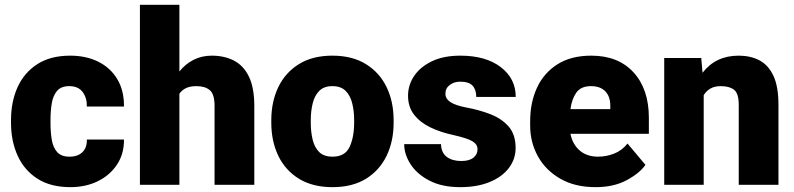

<svg xmlns="http://www.w3.org/2000/svg" viewBox="-20 -770 3309 800"><path d="M269.5 -117.2Q304.2 -117.2 323.5 -136Q342.8 -154.8 341.8 -188.5H496.6Q497.1 -128.9 467.5 -84.2Q438 -39.6 387.5 -14.9Q336.9 9.8 273.4 9.8Q190.9 9.8 136 -25.4Q81.1 -60.5 53.5 -121.3Q25.9 -182.1 25.9 -258.3V-269.5Q25.9 -346.2 53.2 -406.7Q80.6 -467.3 135.5 -502.7Q190.4 -538.1 272.5 -538.1Q338.4 -538.1 388.9 -513.2Q439.5 -488.3 468.3 -440.9Q497.1 -393.6 496.6 -326.2H341.8Q342.8 -361.8 324.5 -386.5Q306.2 -411.1 268.6 -411.1Q234.9 -411.1 218 -391.6Q201.2 -372.1 195.8 -339.8Q190.4 -307.6 190.4 -269.5V-258.3Q190.4 -219.2 195.8 -187.3Q201.2 -155.3 218.3 -136.2Q235.4 -117.2 269.5 -117.2Z M727.5 -750V-472.2Q752.4 -503.4 786.6 -520.8Q820.8 -538.1 862.3 -538.1Q914.6 -538.1 954.6 -517.6Q994.6 -497.1 1017.1 -450.9Q1039.6 -404.8 1039.6 -328.1V0H874V-329.1Q874 -377.4 854.2 -394.3Q834.5 -411.1 798.8 -411.1Q772 -411.1 754.9 -402.8Q737.8 -394.5 727.5 -379.4V0H563V-750Z M1110.4 -258.8V-269Q1110.4 -346.2 1139.6 -407Q1168.9 -467.8 1225.6 -502.9Q1282.2 -538.1 1364.7 -538.1Q1447.8 -538.1 1504.6 -502.9Q1561.5 -467.8 1590.8 -407Q1620.1 -346.2 1620.1 -269V-258.8Q1620.1 -181.6 1590.8 -120.8Q1561.5 -60.1 1504.9 -25.1Q1448.2 9.8 1365.7 9.8Q1282.7 9.8 1225.8 -25.1Q1168.9 -60.1 1139.6 -120.8Q1110.4 -181.6 1110.4 -258.8ZM1274.9 -269V-258.8Q1274.9 -219.2 1283 -187Q1291 -154.8 1310.5 -136Q1330.1 -117.2 1365.7 -117.2Q1418 -117.2 1436.8 -158.2Q1455.6 -199.2 1455.6 -258.8V-269Q1455.6 -307.6 1447.5 -339.8Q1439.5 -372.1 1419.9 -391.6Q1400.4 -411.1 1364.7 -411.1Q1330.1 -411.1 1310.5 -391.6Q1291 -372.1 1283 -339.8Q1274.9 -307.6 1274.9 -269Z M1969.7 -148.4Q1969.7 -168.5 1948.5 -181.4Q1927.2 -194.3 1866.2 -208Q1814.5 -219.2 1772.2 -239.7Q1730 -260.3 1705.1 -292.5Q1680.2 -324.7 1680.2 -371.1Q1680.2 -416 1705.8 -453.9Q1731.4 -491.7 1780 -514.9Q1828.6 -538.1 1897.9 -538.1Q2004.4 -538.1 2066.7 -490.2Q2128.9 -442.4 2128.9 -366.2H1964.4Q1964.4 -396.5 1949 -413.1Q1933.6 -429.7 1897.5 -429.7Q1872.1 -429.7 1854 -416Q1835.9 -402.3 1835.9 -379.4Q1835.9 -358.4 1856.9 -344.5Q1877.9 -330.6 1924.3 -321.8Q1977.5 -312 2023.9 -293.9Q2070.3 -275.9 2099.4 -242.7Q2128.4 -209.5 2128.4 -153.3Q2128.4 -106.9 2100.1 -69.8Q2071.8 -32.7 2020 -11.5Q1968.3 9.8 1897.5 9.8Q1821.8 9.8 1769.5 -17.3Q1717.3 -44.4 1690.7 -85.7Q1664.1 -127 1664.1 -169.4H1817.4Q1818.8 -132.8 1842 -116Q1865.2 -99.1 1901.9 -99.1Q1935.1 -99.1 1952.4 -112.8Q1969.7 -126.5 1969.7 -148.4Z M2461.4 9.8Q2375.5 9.8 2314.5 -25.4Q2253.4 -60.5 2221.2 -118.9Q2189 -177.2 2189 -246.6V-265.1Q2189 -342.3 2217.3 -404.1Q2245.6 -465.8 2302.5 -502Q2359.4 -538.1 2443.8 -538.1Q2556.2 -538.1 2619.9 -468.3Q2683.6 -398.4 2683.6 -279.3V-212.4H2356.9Q2365.7 -168.5 2395.5 -142.8Q2425.3 -117.2 2472.2 -117.2Q2505.9 -117.2 2538.6 -129.9Q2571.3 -142.6 2594.7 -171.9L2669.4 -83Q2645 -48.3 2591.3 -19.3Q2537.6 9.8 2461.4 9.8ZM2442.4 -411.1Q2400.4 -411.1 2381.3 -384Q2362.3 -356.9 2356.9 -315.4H2522.9V-328.1Q2523.4 -367.2 2502.4 -389.2Q2481.4 -411.1 2442.4 -411.1Z M2983.4 -411.1Q2957.5 -411.1 2940.2 -401.1Q2922.9 -391.1 2912.1 -373.5V0H2747.6V-528.3H2901.9L2907.2 -466.8Q2962.4 -538.1 3057.6 -538.1Q3106.9 -538.1 3144.3 -518.6Q3181.6 -499 3202.6 -454.1Q3223.6 -409.2 3223.6 -332.5V0H3058.1V-333Q3058.1 -380.9 3038.6 -396Q3019 -411.1 2983.4 -411.1Z"/></svg>

Font: Vazirmatn UI Black
Style: Regular
Weight: 900
Designer: Saber Rastikerdar
Foundry: Saber Rastikerdar
Version: Version 33.003